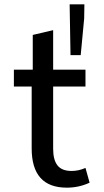

<svg xmlns="http://www.w3.org/2000/svg" viewBox="-20 -855 478 885"><path d="M126 -171V-456H44V-534H131V-694L225 -716V-534H374V-456H225V-169Q225 -118 245 -92.5Q265 -67 310 -67Q343 -67 374 -81L393 -13Q344 10 288 10Q126 10 126 -171ZM301 -835H369L368 -770L352 -601H305Z"/></svg>

Font: Nebula Sans Medium
Style: Regular
Weight: 500
Designer: Paul D. Hunt for Adobe (as Source Sans)
Foundry: Nebula Entertainment & Broadcasting LLC
Version: Version 1.010